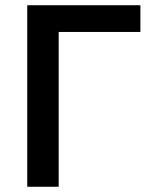

<svg xmlns="http://www.w3.org/2000/svg" viewBox="-20 -713 588 733"><path d="M84 0V-693H516V-591H204V0Z"/></svg>

Font: Ubuntu Sans SemiBold
Style: Regular
Weight: 600
Designer: Dalton Maag Ltd
Foundry: Dalton Maag Ltd
Version: Version 1.006; ttfautohint (v1.8.4.7-5d5b)